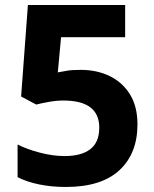

<svg xmlns="http://www.w3.org/2000/svg" viewBox="-20 -734 612 764"><path d="M301 -456Q366 -456 417 -431Q468 -406 497.5 -358Q527 -310 527 -239Q527 -123 455 -56.5Q383 10 242 10Q186 10 136.5 0Q87 -10 50 -29V-159Q87 -140 139 -126.5Q191 -113 237 -113Q304 -113 339.5 -140.5Q375 -168 375 -226Q375 -334 232 -334Q204 -334 174 -328.5Q144 -323 124 -318L64 -350L91 -714H478V-586H223L210 -446Q227 -449 246.5 -452.5Q266 -456 301 -456Z"/></svg>

Font: Noto IKEA Latin
Style: Bold
Weight: 700
Designer: Monotype Design Team
Foundry: Monotype Imaging Inc.
Version: Version 1.0